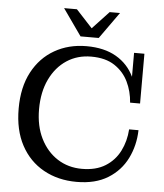

<svg xmlns="http://www.w3.org/2000/svg" viewBox="-59 -934 851 999"><g transform="rotate(5 366.0 -434.5)"><path d="M333 -743 235 -882H302L387 -790L473 -882H527L428 -743ZM378 13Q281 13 205.5 -29Q130 -71 87.5 -150Q45 -229 45 -341Q45 -453 87 -532Q129 -611 202.5 -653Q276 -695 369 -695Q462 -695 524.5 -658.5Q587 -622 618 -557V-682H672V-422H620Q616 -480 592 -530Q568 -580 520.5 -611.5Q473 -643 398 -643Q326 -643 270.5 -606.5Q215 -570 183 -503.5Q151 -437 151 -347Q151 -259 183.5 -194Q216 -129 272 -93Q328 -57 400 -57Q473 -57 522 -87.5Q571 -118 597 -169.5Q623 -221 627 -283H676Q674 -203 640.5 -135.5Q607 -68 541.5 -27.5Q476 13 378 13Z"/></g></svg>

Font: Montagu Slab 144pt
Style: Regular
Weight: 400
Designer: Florian Karsten
Foundry: Florian Karsten
Version: Version 1.000; ttfautohint (v1.8.3)